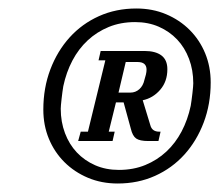

<svg xmlns="http://www.w3.org/2000/svg" viewBox="-20 -730 516 452"><path d="M170 -420H187L228 -588H212L217 -610H320Q346 -610 360 -599.5Q374 -589 374 -567Q374 -538 357 -518.5Q340 -499 316 -494L334 -435Q338 -420 355 -420H358L353 -398H329Q309 -398 300.5 -404Q292 -410 288 -427L271 -489H253L236 -420H250L245 -398H164ZM260 -330Q294 -330 322 -341.5Q350 -353 371.5 -373Q393 -393 407.5 -420.5Q422 -448 429 -481Q431 -493 433 -510.5Q435 -528 435 -534Q435 -565 425 -591.5Q415 -618 397 -637Q379 -656 354 -667Q329 -678 298 -678Q264 -678 236 -666.5Q208 -655 186.5 -635Q165 -615 150.5 -587.5Q136 -560 129 -527Q127 -515 125 -497.5Q123 -480 123 -474Q123 -443 133 -416.5Q143 -390 161 -371Q179 -352 204 -341Q229 -330 260 -330ZM257 -298Q219 -298 187 -311.5Q155 -325 131.5 -348.5Q108 -372 95 -403.5Q82 -435 82 -472Q82 -523 98.5 -566.5Q115 -610 144 -642Q173 -674 213 -692Q253 -710 301 -710Q339 -710 371 -696.5Q403 -683 426.5 -659.5Q450 -636 463 -604.5Q476 -573 476 -536Q476 -485 459.5 -441.5Q443 -398 414 -366Q385 -334 345 -316Q305 -298 257 -298ZM259 -512H287Q299 -512 308 -520Q317 -528 320 -542Q322 -548 323.5 -554.5Q325 -561 325 -566Q325 -584 304 -584H276Z"/></svg>

Font: IBM Plex Serif SemiBold
Style: Italic
Weight: 600
Italic angle: -14°
Designer: Mike Abbink, Paul van der Laan, Pieter van Rosmalen
Foundry: Bold Monday
Version: Version 2.5